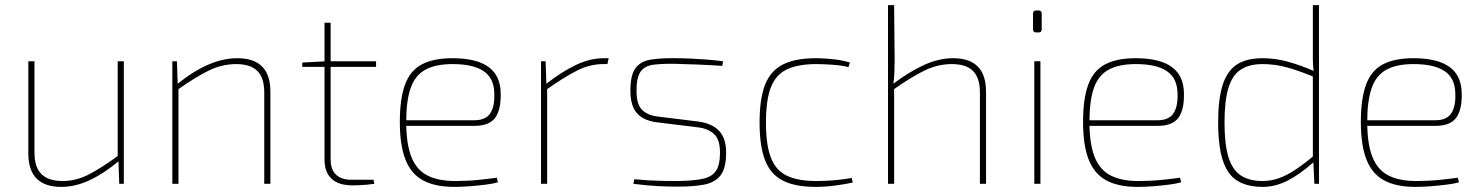

<svg xmlns="http://www.w3.org/2000/svg" viewBox="-20 -720 5808 752"><path d="M115 -480V-122Q115 -65 142.5 -38Q170 -11 225 -11Q278 -11 327.5 -36.5Q377 -62 444 -111V-88Q385 -39 329.5 -13.5Q274 12 220 12Q91 12 91 -119V-480ZM465 -480V0H447L444 -88L441 -104V-480Z M910 -492Q1039 -492 1039 -361V0H1015V-358Q1015 -415 988 -442Q961 -469 905 -469Q850 -469 798.5 -444Q747 -419 676 -369V-392Q738 -442 796 -467Q854 -492 910 -492ZM673 -480 676 -392 679 -376V0H655V-480Z M1275 -631V-96Q1275 -56 1296 -36Q1317 -16 1355 -16H1443L1446 0Q1433 2 1416 3.5Q1399 5 1384.5 5.5Q1370 6 1361 6Q1306 6 1278.5 -20Q1251 -46 1251 -95V-631ZM1453 -480V-458H1164V-475L1257 -480Z M1752 -492Q1846 -492 1893 -458Q1940 -424 1941 -356Q1943 -292 1920 -259.5Q1897 -227 1838 -227H1560V-249H1838Q1882 -249 1900 -276Q1918 -303 1916 -354Q1915 -414 1874 -441.5Q1833 -469 1753 -469Q1686 -469 1646 -447Q1606 -425 1588.5 -375.5Q1571 -326 1571 -243Q1571 -157 1591 -106Q1611 -55 1653.5 -33Q1696 -11 1763 -11Q1812 -11 1855 -15.5Q1898 -20 1926 -24L1930 -6Q1914 -1 1883.5 3Q1853 7 1819.5 9.5Q1786 12 1760 12Q1684 12 1637 -13.5Q1590 -39 1568 -95Q1546 -151 1546 -242Q1546 -334 1566.5 -389Q1587 -444 1632.5 -468Q1678 -492 1752 -492Z M2117 -480 2120 -392 2123 -376V0H2099V-480ZM2364 -492 2359 -469H2342Q2290 -469 2239 -443Q2188 -417 2120 -369V-392Q2180 -439 2235.5 -465.5Q2291 -492 2345 -492Z M2626 -492Q2655 -492 2687 -490.5Q2719 -489 2751 -486.5Q2783 -484 2812 -480L2809 -462Q2765 -465 2717.5 -467Q2670 -469 2626 -470Q2573 -471 2539 -466.5Q2505 -462 2489 -439.5Q2473 -417 2473 -365Q2473 -312 2494 -290.5Q2515 -269 2553 -264L2715 -244Q2768 -237 2796 -208Q2824 -179 2824 -122Q2824 -61 2802 -33Q2780 -5 2738 3Q2696 11 2635 11Q2600 11 2558 9Q2516 7 2461 0L2464 -18Q2496 -15 2523 -13.5Q2550 -12 2577 -11.5Q2604 -11 2636 -11Q2696 -12 2732 -19.5Q2768 -27 2784 -50.5Q2800 -74 2800 -122Q2800 -175 2775.5 -196Q2751 -217 2715 -221L2553 -241Q2520 -245 2496.5 -258.5Q2473 -272 2461 -298Q2449 -324 2449 -365Q2449 -426 2469 -453Q2489 -480 2528.5 -486.5Q2568 -493 2626 -492Z M3174 -492Q3192 -492 3215.5 -490.5Q3239 -489 3263.5 -485.5Q3288 -482 3309 -475L3303 -457Q3277 -464 3239.5 -466.5Q3202 -469 3178 -469Q3106 -469 3062.5 -448.5Q3019 -428 2999.5 -378.5Q2980 -329 2980 -240Q2980 -152 2999.5 -102Q3019 -52 3062.5 -31.5Q3106 -11 3178 -11Q3192 -11 3216 -12Q3240 -13 3267 -16Q3294 -19 3316 -23L3320 -5Q3287 2 3249 7Q3211 12 3175 12Q3095 12 3046.5 -12.5Q2998 -37 2976.5 -92.5Q2955 -148 2955 -240Q2955 -333 2976.5 -388Q2998 -443 3046.5 -467.5Q3095 -492 3174 -492Z M3713 -492Q3842 -492 3842 -361V0H3818V-358Q3818 -415 3791 -442Q3764 -469 3708 -469Q3653 -469 3601.5 -444Q3550 -419 3479 -369V-392Q3541 -439 3599 -465.5Q3657 -492 3713 -492ZM3482 -700 3484 -485Q3484 -459 3483 -435.5Q3482 -412 3479 -392L3482 -376V0H3458V-700Z M4055 -480V0H4031V-480ZM4048 -679Q4060 -679 4060 -667V-605Q4060 -593 4048 -593H4038Q4026 -593 4026 -605V-667Q4026 -679 4038 -679Z M4428 -492Q4522 -492 4569 -458Q4616 -424 4617 -356Q4619 -292 4596 -259.5Q4573 -227 4514 -227H4236V-249H4514Q4558 -249 4576 -276Q4594 -303 4592 -354Q4591 -414 4550 -441.5Q4509 -469 4429 -469Q4362 -469 4322 -447Q4282 -425 4264.5 -375.5Q4247 -326 4247 -243Q4247 -157 4267 -106Q4287 -55 4329.5 -33Q4372 -11 4439 -11Q4488 -11 4531 -15.5Q4574 -20 4602 -24L4606 -6Q4590 -1 4559.5 3Q4529 7 4495.5 9.5Q4462 12 4436 12Q4360 12 4313 -13.5Q4266 -39 4244 -95Q4222 -151 4222 -242Q4222 -334 4242.5 -389Q4263 -444 4308.5 -468Q4354 -492 4428 -492Z M4925 -492Q4975 -492 5024 -478.5Q5073 -465 5126 -442V-419Q5065 -444 5019 -456.5Q4973 -469 4925 -469Q4872 -469 4839 -447Q4806 -425 4791 -374.5Q4776 -324 4776 -240Q4776 -156 4791 -106Q4806 -56 4839 -33.5Q4872 -11 4925 -11Q4957 -11 4987.5 -21.5Q5018 -32 5051.5 -54Q5085 -76 5126 -110L5124 -84Q5071 -37 5023 -12.5Q4975 12 4925 12Q4831 12 4791 -46Q4751 -104 4751 -240Q4751 -331 4768.5 -386.5Q4786 -442 4824 -467Q4862 -492 4925 -492ZM5146 -700V0H5128L5124 -84L5122 -88V-426L5125 -442Q5122 -468 5122 -488.5Q5122 -509 5122 -535V-700Z M5516 -492Q5610 -492 5657 -458Q5704 -424 5705 -356Q5707 -292 5684 -259.5Q5661 -227 5602 -227H5324V-249H5602Q5646 -249 5664 -276Q5682 -303 5680 -354Q5679 -414 5638 -441.5Q5597 -469 5517 -469Q5450 -469 5410 -447Q5370 -425 5352.5 -375.5Q5335 -326 5335 -243Q5335 -157 5355 -106Q5375 -55 5417.5 -33Q5460 -11 5527 -11Q5576 -11 5619 -15.5Q5662 -20 5690 -24L5694 -6Q5678 -1 5647.5 3Q5617 7 5583.5 9.5Q5550 12 5524 12Q5448 12 5401 -13.5Q5354 -39 5332 -95Q5310 -151 5310 -242Q5310 -334 5330.5 -389Q5351 -444 5396.5 -468Q5442 -492 5516 -492Z"/></svg>

Font: Exo 2 Thin
Style: Regular
Weight: 250
Designer: Natanael Gama
Foundry: Natanael Gama
Version: Version 2.010